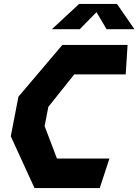

<svg xmlns="http://www.w3.org/2000/svg" viewBox="-20 -959 706 979"><path d="M156 0H488.5L538 -150.5H270.5L207.5 -316L226.5 -414L358.5 -579.5H621L630.5 -730H298L74 -466L35 -264ZM244.5 -810H386.5L472 -897L523.5 -810H665.5L576.5 -939H383.5Z"/></svg>

Font: Monaspace Krypton ExtraBold
Style: Italic
Weight: 800
Italic angle: -11°
Designer: Riley Cran & the Lettermatic Team
Foundry: Lettermatic
Version: Version 1.101 (Monaspace Krypton)